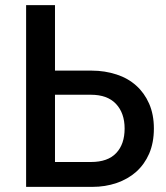

<svg xmlns="http://www.w3.org/2000/svg" viewBox="-20 -730 648 750"><path d="M82 -710H194.8V-454.1H338.9Q389.2 -454.1 435.5 -439Q479.5 -424.8 512.2 -395.5Q543.9 -367.2 562.5 -325.2Q581.1 -282.7 581.1 -228Q581.1 -172.4 562.5 -129.4Q544.4 -87.9 511.7 -58.6Q479.5 -30.3 435.5 -15.1Q391.1 0 340.8 0H82ZM194.8 -97.2H335Q401.4 -97.2 434.1 -132.3Q466.8 -167 466.8 -228Q466.8 -288.1 433.1 -324.2Q399.4 -359.9 335 -359.9H194.8Z"/></svg>

Font: Rising Sun DemiBold
Style: DemiBold
Weight: 600
Designer: Matt McInerney, Pablo Impallari, Rodrigo Fuenzalida
Foundry: Matt McInerney, Pablo Impallari, Rodrigo Fuenzalida
Version: Version 1.000